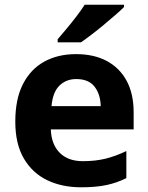

<svg xmlns="http://www.w3.org/2000/svg" viewBox="-20 -786 631 816"><path d="M303 -556Q379 -556 433.5 -527Q488 -498 518 -443Q548 -388 548 -308V-236H196Q198 -173 233.5 -137Q269 -101 332 -101Q385 -101 428 -111.5Q471 -122 517 -144V-29Q477 -9 432.5 0.5Q388 10 325 10Q243 10 180 -20.5Q117 -51 81 -113Q45 -175 45 -269Q45 -365 77.5 -428.5Q110 -492 168 -524Q226 -556 303 -556ZM304 -450Q261 -450 232.5 -422Q204 -394 199 -335H408Q407 -385 382 -417.5Q357 -450 304 -450ZM507 -756Q493 -742 470 -722Q447 -702 420.5 -680Q394 -658 368.5 -638.5Q343 -619 324 -606H225V-619Q241 -638 262.5 -663.5Q284 -689 305 -716.5Q326 -744 340 -766H507Z"/></svg>

Font: Noto Sans New Tai Lue
Style: Regular
Weight: 400
Designer: Monotype Design Team
Foundry: Monotype Imaging Inc.
Version: Version 2.003